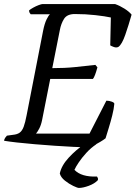

<svg xmlns="http://www.w3.org/2000/svg" viewBox="-29 -724 667 944"><path d="M403 0Q374 0 331 -2Q288 -4 238.5 -7.5Q189 -11 141 -15Q93 -19 53.5 -23.5Q14 -28 -9 -32Q-8 -40 -3.5 -46.5Q1 -53 5 -57L34 -61Q56 -63 68 -72Q80 -81 87.5 -101Q95 -121 102 -158L183 -573Q190 -608 200 -628.5Q210 -649 217 -654H122Q120 -656 117 -660.5Q114 -665 114 -673Q121 -679 134.5 -686.5Q148 -694 161.5 -699Q175 -704 180 -704H537Q560 -696 583 -681.5Q606 -667 618 -652Q603 -599 587 -553Q571 -507 554 -494Q544 -488 530.5 -493Q517 -498 513 -501L516 -638Q489 -644 440.5 -649.5Q392 -655 339 -655Q301 -655 286 -631.5Q271 -608 265 -575L228 -389Q290 -389 338.5 -394Q387 -399 440 -405L450 -393Q444 -371 438.5 -356.5Q433 -342 428 -336H218L178 -134Q173 -109 164 -92Q155 -75 148 -67H411L494 -229Q508 -229 521 -224Q534 -219 533 -213Q531 -189 523 -157Q515 -125 505.5 -94.5Q496 -64 490 -44Q480 -36 463 -26Q446 -16 429.5 -8Q413 0 403 0ZM359 200Q352 200 331 190Q310 180 290 164Q270 148 265 129Q273 90 309 51Q345 12 385 -14L445 -15Q418 3 396 27Q374 51 358.5 74Q343 97 337 111Q371 147 448 144Q450 147 452 151.5Q454 156 452 162Q436 179 407.5 189.5Q379 200 359 200Z"/></svg>

Font: Texturina
Style: Italic
Weight: 400
Italic angle: -11°
Designer: Guillermo Torres Carreño
Foundry: Omnibus-Type
Version: Version 1.002; ttfautohint (v1.8.3)